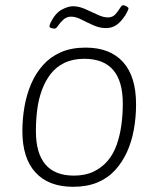

<svg xmlns="http://www.w3.org/2000/svg" viewBox="-20 -712 609 738"><path d="M261 6Q167 6 116.5 -49Q66 -104 66 -208Q66 -255 74 -301.5Q82 -348 99.5 -389Q117 -430 145 -461.5Q173 -493 213.5 -511Q254 -529 309 -529Q403 -529 453 -473.5Q503 -418 503 -311Q503 -261 494.5 -214Q486 -167 468 -127.5Q450 -88 422 -57.5Q394 -27 354 -10.5Q314 6 261 6ZM264 -37Q308 -37 340 -52.5Q372 -68 394 -94Q416 -120 428.5 -155.5Q441 -191 446.5 -231Q452 -271 452 -314Q452 -400 415 -443Q378 -486 304 -486Q260 -486 228 -470.5Q196 -455 175 -428Q154 -401 141 -365.5Q128 -330 123 -290Q118 -250 118 -208Q118 -123 154.5 -80Q191 -37 264 -37ZM190 -602Q185 -602 177.5 -604Q170 -606 170 -611Q170 -613 171.5 -617.5Q173 -622 175 -626Q193 -662 217.5 -675Q242 -688 260 -688Q283 -688 307 -677.5Q331 -667 354 -656Q377 -645 394 -645Q413 -645 423.5 -657Q434 -669 441 -680.5Q448 -692 453 -692Q459 -692 466.5 -687.5Q474 -683 474 -680Q474 -678 471 -671Q468 -664 462 -654Q446 -629 428.5 -616.5Q411 -604 387 -604Q363 -604 338.5 -615Q314 -626 292.5 -637Q271 -648 254 -648Q236 -648 223.5 -636.5Q211 -625 203.5 -613.5Q196 -602 190 -602Z"/></svg>

Font: Asap ExtraLight
Style: Italic
Weight: 250
Italic angle: -6°
Version: Version 3.001